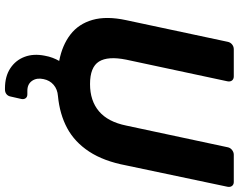

<svg xmlns="http://www.w3.org/2000/svg" viewBox="-114 -626 960 772"><g transform="rotate(90 366.0 -240.0)"><path d="M335 220Q287 220 254.5 198.5Q222 177 208.5 141Q195 105 204 60Q207 43 212.5 28.5Q218 14 225 2Q162 -10 119 -43Q76 -76 60 -132Q44 -188 61 -267L148 -675Q150 -686 158.5 -693Q167 -700 178 -700H287Q298 -700 303.5 -693Q309 -686 307 -675L220 -268Q205 -194 227.5 -158Q250 -122 318 -122Q385 -122 427.5 -158Q470 -194 485 -268L572 -675Q574 -686 583 -693Q592 -700 602 -700H712Q722 -700 727.5 -693Q733 -686 731 -675L645 -267Q628 -177 589.5 -118.5Q551 -60 495 -30Q439 0 366 7Q339 9 321 24.5Q303 40 298 65Q292 92 305 111Q318 130 345 130H359Q370 130 375 137Q380 144 378 154L368 198Q366 208 358.5 214Q351 220 340 220Z"/></g></svg>

Font: Rubik SemiBold
Style: Italic
Weight: 600
Italic angle: -12°
Designer: Hubert and Fischer
Foundry: Hubert and Fischer
Version: Version 2.300;gftools[0.9.30]